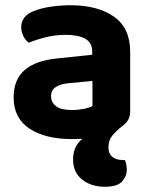

<svg xmlns="http://www.w3.org/2000/svg" viewBox="-20 -515 573 733"><path d="M322 -5 446 -33Q423 -15 408.5 3Q394 21 394 49Q394 71 408.5 83.5Q423 96 450 96H457Q460 104 462 113Q464 122 464 133Q464 158 446 178Q428 198 380 198Q328 198 293.5 170.5Q259 143 259 94Q259 54 280.5 29Q302 4 322 -5ZM255 -95Q278 -95 300.5 -99.5Q323 -104 333 -110V-206L249 -198Q215 -196 195 -184Q175 -172 175 -148Q175 -124 194 -109.5Q213 -95 255 -95ZM249 -495Q353 -495 415 -451.5Q477 -408 477 -317V-90Q477 -65 464 -49.5Q451 -34 431 -23Q401 -5 356.5 5.5Q312 16 255 16Q153 16 92.5 -24Q32 -64 32 -143Q32 -211 74 -247.5Q116 -284 199 -292L332 -306V-318Q332 -352 305.5 -367Q279 -382 230 -382Q192 -382 155.5 -373Q119 -364 90 -352Q78 -360 69.5 -376.5Q61 -393 61 -411Q61 -453 107 -472Q136 -484 174.5 -489.5Q213 -495 249 -495Z"/></svg>

Font: Baloo Bhaijaan 2
Style: Bold
Weight: 700
Designer: Sanskriti Dholi, Noopur Datye and Ek Type
Foundry: Ek Type
Version: Version 1.701